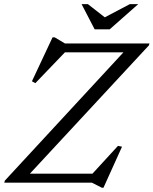

<svg xmlns="http://www.w3.org/2000/svg" viewBox="-34 -881 740 926"><path d="M687 -671.5 684 -662 101 -33.5 98.5 -43.5H412L535 -177.5L554.5 -173.5L465 24.5H457.5L409 0H-13.5L-10.5 -10L570 -638L574.5 -628.5H279L136.5 -480L120 -489L219.5 -701H229.5L279 -671.5ZM632.5 -861 495 -739.5H422.5L359.5 -861H390L476.5 -793.5H464L592 -861Z"/></svg>

Font: Newsreader 20pt
Style: Italic
Weight: 400
Italic angle: -17°
Version: Version 1.003